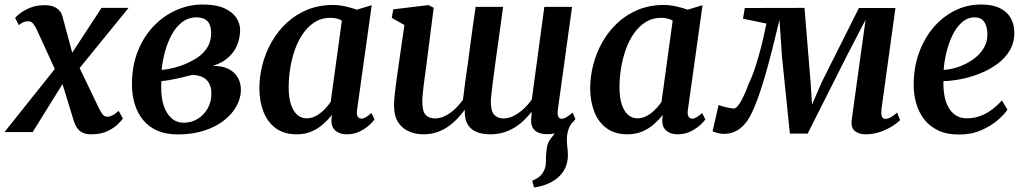

<svg xmlns="http://www.w3.org/2000/svg" viewBox="-44 -586 4548 852"><path d="M360.5 10Q339 10 324.5 3.5Q310 -3 300.5 -15.2Q291 -27.5 285 -44.5L218 -262.5L260.5 -256.5L101 0H-24L232 -321L221 -232.5L118.5 -456Q112 -469.5 103.5 -480.5Q95 -491.5 82 -491.5Q68 -491.5 57.8 -486.5Q47.5 -481.5 39.5 -474.5L23 -506.5Q27.5 -513 44.8 -526.5Q62 -540 89.8 -551.5Q117.5 -563 155 -563Q176.5 -563 192.5 -557Q208.5 -551 218.8 -540Q229 -529 233 -514L290 -302L248 -308.5L406.5 -551H526.5L276 -243L287 -330.5L391 -114Q399.5 -95.5 408.8 -81.8Q418 -68 432 -68Q441.5 -68 453.8 -73.5Q466 -79 482.5 -94L501.5 -60Q496.5 -52.5 480 -35.8Q463.5 -19 433.8 -4.5Q404 10 360.5 10Z M745 10.5Q692.5 10.5 654.2 -6.2Q616 -23 591 -53.5Q566 -84 553.8 -124.5Q541.5 -165 541.5 -212Q541.5 -293.5 567.5 -358.8Q593.5 -424 638 -470.2Q682.5 -516.5 738.8 -541.2Q795 -566 855 -566Q914 -566 950.5 -549.8Q987 -533.5 1004.2 -507.8Q1021.5 -482 1021.5 -453.5Q1021.5 -421.5 1010 -390.2Q998.5 -359 972 -333.5Q945.5 -308 900.5 -293.5Q942.5 -294 970 -280Q997.5 -266 1011.2 -242Q1025 -218 1025 -187Q1025 -151.5 1006.2 -116.5Q987.5 -81.5 951.5 -52.8Q915.5 -24 863.5 -6.8Q811.5 10.5 745 10.5ZM772 -41.5Q805 -41.5 832.8 -58.2Q860.5 -75 877.2 -104.2Q894 -133.5 894 -170Q894 -199 883.2 -217.5Q872.5 -236 853.2 -244.5Q834 -253 808.5 -253.5Q801 -252 790.8 -249.2Q780.5 -246.5 768.8 -243.5Q757 -240.5 744 -238Q728 -234.5 710.2 -231.2Q692.5 -228 672.5 -226Q671.5 -218 671.5 -209.5Q671.5 -201 671.5 -192.5Q671.5 -151 682.8 -116.8Q694 -82.5 716.5 -62Q739 -41.5 772 -41.5ZM673 -276Q688.5 -277 702.2 -279.5Q716 -282 729.5 -285.5Q743 -289 757.5 -294Q799.5 -309 829.8 -329Q860 -349 876.5 -376.2Q893 -403.5 893 -439Q893 -474.5 876.8 -491.8Q860.5 -509 829 -509Q792 -509 764.2 -487.8Q736.5 -466.5 717.8 -431.8Q699 -397 688 -356Q677 -315 673 -276Z M1540.5 -98.5Q1537.5 -76.5 1543.8 -68Q1550 -59.5 1559.5 -59.5Q1568 -59.5 1578.2 -65.2Q1588.5 -71 1604 -84.5L1618 -56Q1613 -48 1596 -32Q1579 -16 1553.2 -3Q1527.5 10 1494.5 10Q1464.5 10 1445.5 -5.5Q1426.5 -21 1426.5 -53L1429 -76.5Q1413 -55.5 1390.5 -35.5Q1368 -15.5 1338.8 -2.8Q1309.5 10 1272.5 10Q1216.5 10 1179.8 -17Q1143 -44 1125 -90.5Q1107 -137 1107 -194.5Q1107 -247 1120.8 -299.8Q1134.5 -352.5 1161.5 -400Q1188.5 -447.5 1228.2 -484.5Q1268 -521.5 1319.8 -542.8Q1371.5 -564 1434 -564Q1460 -564 1489.2 -557.5Q1518.5 -551 1539.5 -543L1605.5 -563ZM1473 -494.5Q1462.5 -501 1449.2 -504Q1436 -507 1422 -507Q1383.5 -507 1353.8 -488.5Q1324 -470 1301.8 -438.5Q1279.5 -407 1265.2 -367Q1251 -327 1244 -283.5Q1237 -240 1237 -198.5Q1237 -153.5 1247 -123Q1257 -92.5 1274.8 -76.8Q1292.5 -61 1316 -61Q1334 -61 1349.5 -67.5Q1365 -74 1378.5 -84.8Q1392 -95.5 1403.5 -108.5Q1415 -121.5 1423.5 -134Z M2326 246 2317.5 216Q2339.5 207 2352 195.8Q2364.5 184.5 2371.5 167.5Q2379 151 2378.5 128.8Q2378 106.5 2381 83Q2383 50 2399.8 29.2Q2416.5 8.5 2429 -8.5L2500 -49Q2484 -29.5 2477.5 -8.5Q2471 12.5 2471.5 37.5Q2471.5 51.5 2473.8 69.2Q2476 87 2476 103.5Q2476 135 2463.5 161Q2451 187 2425 207.5Q2405 222.5 2381 232Q2357 241.5 2326 246ZM1847 -288.5Q1844.5 -270 1841.5 -249Q1838.5 -228 1836 -207Q1833.5 -186 1831.8 -167.5Q1830 -149 1830 -135.5Q1830 -92.5 1844.5 -76.5Q1859 -60.5 1887 -60.5Q1909.5 -60.5 1932.5 -72.2Q1955.5 -84 1975.8 -103.2Q1996 -122.5 2010.5 -144Q2015 -182.5 2020.5 -223.5Q2026 -264.5 2032 -303.5Q2037.5 -346 2043.2 -388.8Q2049 -431.5 2054.8 -473.5Q2060.5 -515.5 2066.5 -555.5H2188.5Q2179.5 -488.5 2171.2 -429.2Q2163 -370 2156 -320.2Q2149 -270.5 2144.2 -232.2Q2139.5 -194 2136.8 -169.2Q2134 -144.5 2134 -135.5Q2134 -92.5 2149.2 -76.5Q2164.5 -60.5 2191 -60.5Q2214.5 -60.5 2237.5 -72.8Q2260.5 -85 2281 -104.2Q2301.5 -123.5 2316 -145L2371.5 -555.5H2494.5L2431 -96Q2429 -76.5 2433.8 -67.8Q2438.5 -59 2448 -59Q2457.5 -59 2468 -65Q2478.5 -71 2497 -86.5L2509.5 -58Q2504.5 -49.5 2487.8 -33.2Q2471 -17 2444.8 -3.8Q2418.5 9.5 2385 9.5Q2344 9.5 2326.2 -10.8Q2308.5 -31 2314 -65.5L2315 -90Q2300.5 -71.5 2282.2 -53.5Q2264 -35.5 2241.2 -21.2Q2218.5 -7 2191.5 1.5Q2164.5 10 2132.5 10Q2093 10 2067.2 -2Q2041.5 -14 2029.5 -37Q2017.5 -60 2018.5 -92.5L2018 -98.5Q2004 -79.5 1986 -60.2Q1968 -41 1945.5 -25Q1923 -9 1895.5 0.5Q1868 10 1834.5 10Q1802 10 1772.5 -2Q1743 -14 1724 -41.5Q1705 -69 1704.5 -116.5Q1704.5 -133 1706.5 -155.5Q1708.5 -178 1711.8 -202.2Q1715 -226.5 1718.2 -249.8Q1721.5 -273 1724 -291L1750.5 -475L1694.5 -506.5L1701 -544.5L1857.5 -563.5L1880.5 -551.5Z M3008.5 -98.5Q3005.5 -76.5 3011.8 -68Q3018 -59.5 3027.5 -59.5Q3036 -59.5 3046.2 -65.2Q3056.5 -71 3072 -84.5L3086 -56Q3081 -48 3064 -32Q3047 -16 3021.2 -3Q2995.5 10 2962.5 10Q2932.5 10 2913.5 -5.5Q2894.5 -21 2894.5 -53L2897 -76.5Q2881 -55.5 2858.5 -35.5Q2836 -15.5 2806.8 -2.8Q2777.5 10 2740.5 10Q2684.5 10 2647.8 -17Q2611 -44 2593 -90.5Q2575 -137 2575 -194.5Q2575 -247 2588.8 -299.8Q2602.5 -352.5 2629.5 -400Q2656.5 -447.5 2696.2 -484.5Q2736 -521.5 2787.8 -542.8Q2839.5 -564 2902 -564Q2928 -564 2957.2 -557.5Q2986.5 -551 3007.5 -543L3073.5 -563ZM2941 -494.5Q2930.5 -501 2917.2 -504Q2904 -507 2890 -507Q2851.5 -507 2821.8 -488.5Q2792 -470 2769.8 -438.5Q2747.5 -407 2733.2 -367Q2719 -327 2712 -283.5Q2705 -240 2705 -198.5Q2705 -153.5 2715 -123Q2725 -92.5 2742.8 -76.8Q2760.5 -61 2784 -61Q2802 -61 2817.5 -67.5Q2833 -74 2846.5 -84.8Q2860 -95.5 2871.5 -108.5Q2883 -121.5 2891.5 -134Z M3796 10Q3767.5 10 3749.2 -4.8Q3731 -19.5 3735.5 -54.5L3775.5 -344L3797 -498L3718 -346.5L3540 7H3461L3426 -335L3415 -498Q3397.5 -424.5 3381 -359.8Q3364.5 -295 3348.5 -240.5Q3332.5 -186 3316.5 -143.2Q3300.5 -100.5 3285 -71Q3264.5 -33 3235.5 -12.5Q3206.5 8 3166.5 8Q3159.5 8 3148.8 6Q3138 4 3129 1Q3120 -2 3118 -4L3145 -120.5Q3149 -118 3162.8 -114Q3176.5 -110 3191.2 -107.2Q3206 -104.5 3212.5 -104.5Q3220 -104.5 3228.5 -114.2Q3237 -124 3245.8 -140Q3254.5 -156 3262.8 -175Q3271 -194 3277.5 -212.5Q3289 -235 3300.8 -268.2Q3312.5 -301.5 3323.2 -339.5Q3334 -377.5 3342.5 -414.5Q3351 -451.5 3357 -481.5L3253 -503L3261 -550.5L3526 -551L3553 -220.5L3559.5 -122L3602 -220.5L3767.5 -550.5H3929.5L3868 -105Q3866.5 -92 3867 -81.2Q3867.5 -70.5 3871.8 -64.5Q3876 -58.5 3884.5 -58.5Q3897 -58.5 3911 -67Q3925 -75.5 3937 -86.5L3950 -53Q3944.5 -46 3922.5 -30.8Q3900.5 -15.5 3867.8 -2.8Q3835 10 3796 10Z M4426.5 -99.5Q4413 -78.5 4383.2 -52.8Q4353.5 -27 4310 -8Q4266.5 11 4211 11Q4156.5 11 4118 -7.8Q4079.5 -26.5 4055.5 -58.5Q4031.5 -90.5 4020.8 -130Q4010 -169.5 4010.5 -211Q4010.5 -285 4033.2 -349.2Q4056 -413.5 4096.5 -462Q4137 -510.5 4191.5 -538.2Q4246 -566 4310 -566Q4360.5 -566 4392.8 -550Q4425 -534 4440.8 -506.5Q4456.5 -479 4457 -445Q4458 -398 4436.8 -362.2Q4415.5 -326.5 4380 -301Q4344.5 -275.5 4302.5 -259Q4260.5 -242.5 4218.2 -234.5Q4176 -226.5 4142.5 -226Q4141.5 -192 4146.8 -162.2Q4152 -132.5 4164.8 -109.8Q4177.5 -87 4197.8 -74Q4218 -61 4246.5 -61Q4279.5 -61 4307.8 -72Q4336 -83 4359.5 -101Q4383 -119 4402 -140.5ZM4282.5 -509Q4249 -509 4224.2 -486.8Q4199.5 -464.5 4182.5 -429.2Q4165.5 -394 4155.8 -353.5Q4146 -313 4143.5 -276Q4167.5 -277 4194.2 -284.5Q4221 -292 4246.8 -305.5Q4272.5 -319 4293.2 -338Q4314 -357 4326.2 -381.8Q4338.5 -406.5 4337.5 -436.5Q4336.5 -472.5 4322.2 -490.8Q4308 -509 4282.5 -509Z"/></svg>

Font: Merriweather 28pt SemiBold
Style: Italic
Weight: 600
Italic angle: -7.8°
Version: Version 2.101